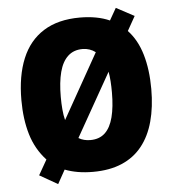

<svg xmlns="http://www.w3.org/2000/svg" viewBox="-56 -807 820 911"><g transform="rotate(-5 354.5 -351.5)"><path d="M663.6 -357.9Q663.6 -272 645 -203.9Q626.5 -135.7 588.4 -87.9Q550.3 -40 491.9 -15.1Q433.6 9.8 354.5 9.8Q316.4 9.8 283 4.2Q249.5 -1.5 220.7 -12.7L184.1 53.2L97.7 3.9L138.7 -67.9Q88.4 -122.1 66.7 -194.6Q44.9 -267.1 44.9 -358.9Q44.9 -474.1 78.9 -556.2Q112.8 -638.2 181.9 -681.6Q251 -725.1 355 -725.1Q396 -725.1 431.6 -718.5Q467.3 -711.9 496.6 -698.7L529.3 -755.9L615.2 -710L576.7 -641.6Q621.1 -594.7 642.3 -522.7Q663.6 -450.7 663.6 -357.9ZM476.1 -357.9Q476.1 -386.7 474.4 -411.4Q472.7 -436 468.8 -457L298.8 -156.2Q310.5 -148.9 324.7 -145.3Q338.9 -141.6 354.5 -141.6Q397.9 -141.6 424.6 -166.7Q451.2 -191.9 463.6 -240.2Q476.1 -288.6 476.1 -357.9ZM232.4 -357.9Q232.4 -325.7 234.9 -297.9Q237.3 -270 243.2 -246.6L416.5 -554.7Q403.8 -564.5 388.2 -569.8Q372.6 -575.2 355 -575.2Q312.5 -575.2 285.2 -549.8Q257.8 -524.4 245.1 -476.1Q232.4 -427.7 232.4 -357.9Z"/></g></svg>

Font: Open Sans SemiCondensed ExtraBold
Style: Regular
Weight: 800
Width: 4
Designer: Monotype Design Team
Foundry: Monotype Imaging Inc.
Version: Version 3.000